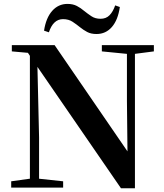

<svg xmlns="http://www.w3.org/2000/svg" viewBox="-20 -975 855 998"><path d="M208.9 -815.6Q219.1 -882.2 251.2 -918.4Q283.3 -954.7 330.7 -954.7Q359.2 -954.7 379.7 -943.9Q400.2 -933.1 416.5 -919Q434.9 -904.2 454.9 -890.8Q474.8 -877.4 502.7 -877.4Q531.4 -877.4 549.4 -895.8Q567.4 -914.1 578.7 -947L602.9 -938.5Q593.2 -871.2 561.6 -834.7Q529.9 -798.2 481.6 -798.2Q452.8 -798.2 432.9 -808.9Q413 -819.6 396 -833.4Q377.8 -848.2 357.3 -861.8Q336.7 -875.5 307.6 -875.5Q281.8 -875.5 263.4 -858.1Q245.1 -840.8 234.1 -807.1ZM38.2 0V-32.6L143.5 -47.3H171.3L308.2 -32.6V0ZM135.4 0V-713.4H172.6L183.1 -260.5V0ZM509.4 -707.9V-740.5H779.8V-707.9L674.8 -694.2H648.1ZM608.8 3.6 161.7 -646.1 159 -649.2 125.1 -700.4 41.5 -707.9V-740.5H263.8L662.2 -159.6L643 -152.8L639.8 -449.6V-740.5H681.4V3.6Z"/></svg>

Font: Early Summer Mincho VF
Style: Regular
Weight: 250
Designer: GuiWonder
Version: Version 1.002